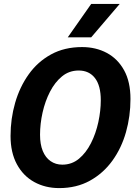

<svg xmlns="http://www.w3.org/2000/svg" viewBox="-20 -951 690 983"><path d="M283 12Q212 12 155.5 -19Q99 -50 66.5 -110Q34 -170 34 -255Q34 -343 57.5 -424.5Q81 -506 127 -570.5Q173 -635 241.5 -672.5Q310 -710 400 -710Q471 -710 527 -680Q583 -650 615.5 -591Q648 -532 648 -444Q648 -356 625 -274.5Q602 -193 555.5 -128.5Q509 -64 440.5 -26Q372 12 283 12ZM299 -108Q348 -108 384.5 -138.5Q421 -169 446 -218.5Q471 -268 483.5 -326Q496 -384 496 -438Q496 -513 466 -551.5Q436 -590 383 -590Q334 -590 297.5 -560Q261 -530 236 -481.5Q211 -433 198 -375Q185 -317 185 -261Q185 -212 199 -178Q213 -144 239 -126Q265 -108 299 -108ZM327 -760 447 -931H593L447 -760Z"/></svg>

Font: Azeret Mono Thin SemiBold
Style: Italic
Weight: 600
Italic angle: -12°
Version: Version 1.002